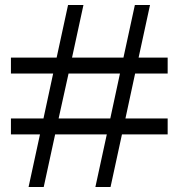

<svg xmlns="http://www.w3.org/2000/svg" viewBox="-20 -751 719 773"><path d="M655 -519V-455H524L485 -274H655V-210H471L425 2H364L410 -210H202L156 2H95L141 -210H24V-274H155L194 -455H24V-519H208L254 -731H316L270 -519H477L523 -731H584L538 -519ZM216 -274H424L463 -455H256Z"/></svg>

Font: Shippori Mincho SemiBold
Style: Regular
Weight: 600
Designer: FONTDASU
Foundry: FONTDASU / Google Inc. / but / Adobe
Version: Version 3.110; ttfautohint (v1.8.3)